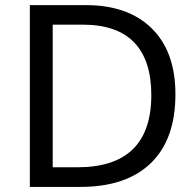

<svg xmlns="http://www.w3.org/2000/svg" viewBox="-20 -734 770 754"><path d="M668.9 -363.8Q668.9 -187 572.5 -93.5Q476.1 0 295.9 0H97.2V-713.9H316.9Q483.4 -713.9 576.2 -622.3Q668.9 -530.8 668.9 -363.8ZM574.2 -360.8Q574.2 -497.1 507.1 -567.1Q439.9 -637.2 304.2 -637.2H187V-77.1H284.2Q574.2 -77.1 574.2 -360.8Z"/></svg>

Font: NotoPenekeko
Style: Regular
Weight: 400
Designer: Monotype Design team
Foundry: Monotype Imaging Inc.
Version: Version 1.04